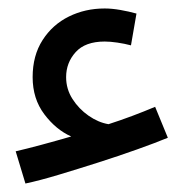

<svg xmlns="http://www.w3.org/2000/svg" viewBox="-20 -375 451 453"><path d="M40 58 17 -18Q43 -24 76.5 -33Q110 -42 148 -53Q112 -69 84.5 -105.5Q57 -142 57 -193Q57 -244 80.5 -280.5Q104 -317 142.5 -336Q181 -355 227 -355Q244 -355 264 -351.5Q284 -348 302 -343L289 -268Q274 -272 257 -274.5Q240 -277 227 -277Q181 -277 158.5 -252Q136 -227 136 -193Q136 -165 151 -141.5Q166 -118 189 -102Q212 -86 236 -82Q264 -91 292 -101.5Q320 -112 346 -123L376 -50Q347 -38 303.5 -22.5Q260 -7 211.5 8.5Q163 24 118 37.5Q73 51 40 58Z"/></svg>

Font: Noto Sans Living
Style: Regular
Weight: 400
Designer: Monotype Design Team
Foundry: Monotype Imaging Inc.
Version: Version 2.013; ttfautohint (v1.8.4.7-5d5b)